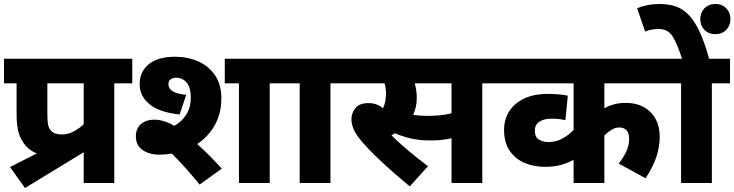

<svg xmlns="http://www.w3.org/2000/svg" viewBox="-20 -916 3676 961"><path d="M30 -80 164 -148Q133 -161 114 -181Q89 -207 76 -243Q63 -279 63 -347V-499H0V-622H642V-499H552V0H399V-154L105 25ZM399 -499H217V-351Q217 -309 221 -290.5Q225 -272 237 -260Q254 -243 289 -243Q322 -243 350.5 -259Q379 -275 399 -294Z M775 -142Q728 -142 694 -165Q660 -188 660 -234Q660 -272 685 -294.5Q710 -317 754 -317Q776 -317 801.5 -309Q827 -301 852 -286Q889 -306 912 -342Q935 -378 935 -429Q935 -477 914.5 -502Q894 -527 862 -527Q845 -527 834 -519Q823 -511 823 -494Q823 -475 841.5 -461Q860 -447 912 -441L879 -343Q776 -354 727.5 -395Q679 -436 679 -495Q679 -557 724.5 -594.5Q770 -632 857 -632Q919 -632 971.5 -609Q1024 -586 1056 -539.5Q1088 -493 1088 -423Q1088 -350 1056 -291.5Q1024 -233 967 -195Q999 -167 1030.5 -135Q1062 -103 1090 -72L979 8Q941 -39 906 -78Q871 -117 840 -147Q809 -142 775 -142ZM1330 -499V0H1176V-499H1105V-622H1420V-499Z M1634 -499V0H1480V-499H1405V-622H1725V-499Z M2394 -499V0H2240V-224Q2214 -218 2187.5 -215.5Q2161 -213 2133 -213Q2077 -213 2032.5 -224Q1988 -235 1957 -249Q1948 -243 1939 -239Q1976 -202 2024.5 -161.5Q2073 -121 2122 -84L2031 17Q1950 -50 1884 -112Q1818 -174 1780 -221Q1757 -251 1748 -274.5Q1739 -298 1739 -320Q1739 -349 1758.5 -374.5Q1778 -400 1825 -400Q1846 -400 1864 -393.5Q1882 -387 1897 -374Q1912 -406 1912 -446Q1912 -473 1905 -499H1710V-622H2484V-499ZM2121 -336Q2155 -336 2183 -339Q2211 -342 2240 -349V-499H2056Q2060 -484 2063 -466Q2066 -448 2066 -425Q2066 -400 2061 -379.5Q2056 -359 2048 -341Q2082 -336 2121 -336Z M3329 -499H3005V-374Q3028 -387 3054 -394Q3080 -401 3113 -401Q3188 -401 3235 -355.5Q3282 -310 3282 -230Q3282 -184 3265.5 -132Q3249 -80 3211 -24L3077 -97Q3100 -127 3114.5 -157.5Q3129 -188 3129 -219Q3129 -252 3115 -265Q3101 -278 3080 -278Q3059 -278 3039.5 -265.5Q3020 -253 3005 -238V0H2851V-116Q2819 -99 2785.5 -90Q2752 -81 2709 -81Q2650 -81 2603.5 -101.5Q2557 -122 2530 -163Q2503 -204 2503 -265Q2503 -348 2562.5 -397Q2622 -446 2720 -446Q2781 -446 2822 -437L2810 -315Q2796 -318 2779 -320Q2762 -322 2742 -322Q2701 -322 2679 -306.5Q2657 -291 2657 -263Q2657 -228 2679 -216.5Q2701 -205 2724 -205Q2764 -205 2796 -223Q2828 -241 2851 -266V-499H2470V-622H3329Z M3543 -499V0H3389V-499H3314V-622H3634V-499ZM3396 -615Q3370 -697 3346.5 -734Q3323 -771 3277 -771Q3258 -771 3240 -767.5Q3222 -764 3209 -758L3169 -875Q3194 -885 3221.5 -890.5Q3249 -896 3281 -896Q3320 -896 3354.5 -886.5Q3389 -877 3420 -848.5Q3451 -820 3478.5 -764Q3506 -708 3531 -615ZM3485 -821Q3485 -853 3506 -874.5Q3527 -896 3561 -896Q3594 -896 3615 -874.5Q3636 -853 3636 -821Q3636 -788 3615 -766.5Q3594 -745 3561 -745Q3527 -745 3506 -766.5Q3485 -788 3485 -821Z"/></svg>

Font: Noto Sans ExtraBold
Style: Regular
Weight: 800
Designer: Monotype Design Team
Foundry: Monotype Imaging Inc.
Version: Version 2.007